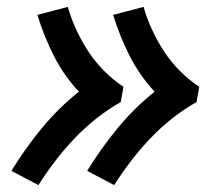

<svg xmlns="http://www.w3.org/2000/svg" viewBox="-20 -613 640 555"><path d="M310 -78 232 -119Q271 -183 319.5 -242Q368 -301 427 -348Q384 -394 355 -451Q326 -508 307 -570L395 -593Q405 -558 420.5 -525Q436 -492 455.5 -462.5Q475 -433 500.5 -407.5Q526 -382 556 -362L548 -318Q511 -297 477.5 -270.5Q444 -244 414.5 -213Q385 -182 359 -148Q333 -114 310 -78ZM91 -78 13 -119Q52 -183 100.5 -242Q149 -301 208 -348Q165 -394 136 -451Q107 -508 88 -570L176 -593Q186 -558 201.5 -525Q217 -492 236.5 -462.5Q256 -433 281.5 -407.5Q307 -382 337 -362L329 -318Q292 -297 258.5 -270.5Q225 -244 195.5 -213Q166 -182 140 -148Q114 -114 91 -78Z"/></svg>

Font: Iosevka Extended Oblique
Style: Bold
Weight: 700
Width: 7
Italic angle: -9°
Monospace: yes
Designer: Belleve Invis
Foundry: Belleve Invis
Version: Version 32.5.0; ttfautohint (v1.8.4)